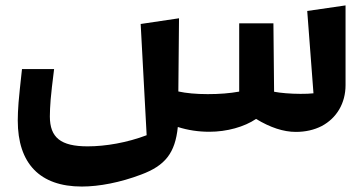

<svg xmlns="http://www.w3.org/2000/svg" viewBox="-20 -453 1326 707"><path d="M634.8 14.6C671.9 26.4 710.4 32.2 751 32.2C815.4 32.2 879.9 14.2 922.9 -15.1C975.1 16.6 1023.9 32.7 1069.3 32.7C1105 32.7 1136.7 25.4 1164.6 11.2C1219.7 -18.1 1252.4 -72.8 1252.4 -139.6V-433.1L1111.3 -412.6L1134.3 -109.4C1121.6 -107.9 1105.5 -107.4 1086.4 -107.4C1049.8 -107.4 1011.2 -110.8 989.3 -115.2L986.8 -367.2H860.8V-115.7C826.2 -109.4 787.6 -106.4 745.1 -106.4C701.7 -106.4 665.5 -109.9 636.7 -116.2L639.2 -385.7L498 -364.7L520 44.9C447.8 72.3 369.1 85.9 302.7 85.9C203.6 85.9 163.6 53.7 163.6 -24.4C163.6 -41.5 164.6 -62 166.5 -86.4C168.5 -110.8 172.9 -148.4 179.2 -198.7H61C54.7 -141.6 50.3 -100.6 48.3 -75.2C46.4 -49.8 45.4 -27.8 45.4 -9.3C45.4 149.4 127 233.9 281.2 233.9C345.2 233.9 423.3 218.8 499.5 189.9C588.9 156.7 625 109.9 634.8 14.6Z"/></svg>

Font: SG Kara SemiBold
Style: Regular
Weight: 400
Designer: Damoon Khanjanzadeh
Version: Version 1.000